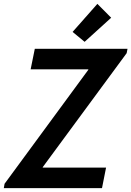

<svg xmlns="http://www.w3.org/2000/svg" viewBox="-27 -972 679 992"><path d="M-3.4 -22.5 429.2 -611.3V-613.8H131.3L152.8 -719.7H631.8L627.4 -697.3L193.8 -108.4V-106H521L500 0H-7.3ZM348.1 -807.1 476.1 -952.1 547.4 -880.4 410.2 -755.9Z"/></svg>

Font: Reddit Sans Vanilla SemiBold
Style: Italic
Weight: 600
Italic angle: -11.25°
Designer: Stephen Hutchings
Version: Version 1.013